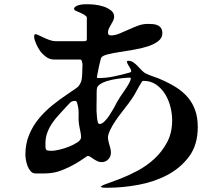

<svg xmlns="http://www.w3.org/2000/svg" viewBox="-20 -826 1040 900"><path d="M327 -784Q327 -793 341 -799Q355 -805 376 -806Q397 -807 421.5 -804.5Q446 -802 466.5 -795Q487 -788 501 -776.5Q515 -765 515 -749Q515 -738 510.5 -729Q506 -720 500.5 -711Q495 -702 490.5 -692.5Q486 -683 486 -673Q486 -660 500 -660Q519 -660 539.5 -668.5Q560 -677 582 -687Q604 -697 626.5 -705.5Q649 -714 673 -714Q685 -714 697 -713Q709 -712 719 -707.5Q729 -703 735 -694Q741 -685 741 -670Q741 -648 721.5 -633Q702 -618 672.5 -608.5Q643 -599 607.5 -593Q572 -587 540 -582Q508 -577 484 -571Q460 -565 454 -555Q453 -553 450 -540.5Q447 -528 443.5 -512.5Q440 -497 437.5 -482.5Q435 -468 434 -464Q435 -460 440 -460Q477 -460 515 -468Q553 -476 588 -486Q595 -488 595 -492Q595 -498 590 -506.5Q585 -515 580.5 -522.5Q576 -530 575 -535.5Q574 -541 582 -541Q595 -541 605.5 -533.5Q616 -526 625.5 -516Q635 -506 645 -495.5Q655 -485 667 -480Q684 -472 702.5 -466Q721 -460 738 -452Q777 -435 808 -415Q839 -395 861 -369Q883 -343 895 -309Q907 -275 907 -230Q907 -147 866.5 -92.5Q826 -38 764 -5.5Q702 27 628 40.5Q554 54 487 54Q479 54 469.5 54Q460 54 452 50Q455 44 481 35Q507 26 544.5 11.5Q582 -3 624.5 -25.5Q667 -48 703 -81Q739 -114 763 -158.5Q787 -203 787 -263Q787 -292 779 -324.5Q771 -357 754.5 -384Q738 -411 712.5 -429Q687 -447 653 -447Q647 -447 644 -441Q631 -421 620.5 -400.5Q610 -380 596 -360Q583 -341 567 -321Q551 -301 536 -280.5Q521 -260 508 -238.5Q495 -217 488 -195Q485 -185 486.5 -174.5Q488 -164 491 -153.5Q494 -143 497 -132Q500 -121 500 -111Q500 -92 487.5 -79Q475 -66 456 -66Q446 -66 436.5 -70.5Q427 -75 419 -80.5Q411 -86 404 -90.5Q397 -95 392 -95Q390 -95 383.5 -91Q377 -87 375 -85Q355 -71 333.5 -58.5Q312 -46 289 -36Q267 -26 251 -21.5Q235 -17 219.5 -15Q204 -13 187 -13Q170 -13 147 -13Q133 -13 124 -23Q115 -33 109.5 -47Q104 -61 101.5 -76Q99 -91 99 -101Q99 -150 115.5 -191.5Q132 -233 160 -267.5Q188 -302 223.5 -331Q259 -360 297 -385Q301 -388 308.5 -393Q316 -398 324 -403.5Q332 -409 339 -414Q346 -419 348 -422Q362 -439 364 -461.5Q366 -484 366 -504Q366 -507 366.5 -514.5Q367 -522 366 -529Q365 -536 363 -541.5Q361 -547 355 -547H233Q213 -547 196 -559.5Q179 -572 168 -587Q164 -593 159 -601.5Q154 -610 150 -619Q146 -628 143 -637.5Q140 -647 140 -654Q140 -656 141 -661Q142 -666 146 -666Q150 -666 161 -661Q172 -656 185.5 -649.5Q199 -643 213.5 -638Q228 -633 240 -633H377Q387 -633 387 -643V-744Q387 -748 379.5 -753.5Q372 -759 362 -763.5Q352 -768 343 -772Q334 -776 330 -778ZM433 -362Q433 -350 432.5 -335.5Q432 -321 432.5 -306Q433 -291 434.5 -276.5Q436 -262 439 -252Q441 -248 442 -246.5Q443 -245 448 -245Q458 -245 470.5 -257.5Q483 -270 494 -287Q505 -304 514.5 -321Q524 -338 528 -347Q534 -358 544 -373Q554 -388 564.5 -403Q575 -418 583 -432Q591 -446 593 -456Q594 -462 589 -462Q576 -462 552.5 -459.5Q529 -457 504.5 -452Q480 -447 460 -437.5Q440 -428 435 -415Q434 -412 433.5 -405Q433 -398 433 -389.5Q433 -381 433 -373.5Q433 -366 433 -362ZM193 -143Q193 -124 200 -121.5Q207 -119 223 -119Q234 -119 256.5 -124Q279 -129 302 -138Q325 -147 342.5 -158.5Q360 -170 360 -183Q360 -194 357.5 -205.5Q355 -217 353 -228Q347 -257 348.5 -287Q350 -317 341 -345Q339 -349 338 -351Q337 -353 332 -353Q317 -353 309.5 -345.5Q302 -338 293 -328Q276 -309 258 -290Q240 -271 225.5 -250Q211 -229 202 -205Q193 -181 193 -154Z"/></svg>

Font: SoukouMincho
Style: Regular
Weight: 400
Designer: Dr. Ken Lunde (project architect, glyph set definition & overall production); Masataka HATTORI  (production & ideograph 
Foundry: Adobe Systems Incorporated
Version: Version 1.00